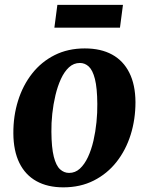

<svg xmlns="http://www.w3.org/2000/svg" viewBox="-20 -772 623 805"><path d="M335.5 -569Q403 -569 450 -543.2Q497 -517.5 522.2 -467.2Q547.5 -417 548 -344Q548 -271.5 527.8 -207Q507.5 -142.5 468.5 -93Q429.5 -43.5 373.2 -15Q317 13.5 245.5 13.5Q179.5 13.5 132.8 -12.5Q86 -38.5 61.2 -89Q36.5 -139.5 36 -212.5Q35.5 -285.5 55.8 -350Q76 -414.5 114.8 -463.8Q153.5 -513 209.2 -541Q265 -569 335.5 -569ZM315 -508Q289 -508 269.2 -489.8Q249.5 -471.5 235.5 -441Q221.5 -410.5 212.5 -372.8Q203.5 -335 199.2 -295.2Q195 -255.5 195.5 -219.5Q196 -153 205.5 -115.2Q215 -77.5 231.8 -62.2Q248.5 -47 269.5 -47Q295.5 -47 315 -65Q334.5 -83 348.8 -113.5Q363 -144 371.8 -182Q380.5 -220 384.5 -260Q388.5 -300 388 -336.5Q387.5 -403.5 378 -440.8Q368.5 -478 352.2 -493Q336 -508 315 -508ZM220.5 -751.5H495.5L483 -656H208Z"/></svg>

Font: Merriweather ExtraBold
Style: Italic
Weight: 800
Italic angle: -7.8°
Version: Version 2.101